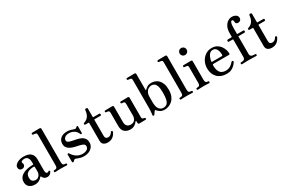

<svg xmlns="http://www.w3.org/2000/svg" viewBox="101 -1885 4496 3049"><g transform="rotate(-30 2349.0 -360.5)"><path d="M181 12Q123 12 83.5 -19.5Q44 -51 44 -112Q44 -167 78 -203.5Q112 -240 171.5 -258.5Q231 -277 307 -277Q318 -277 318 -287V-315Q318 -368 298.5 -398Q279 -428 238 -428Q204 -428 186.5 -416Q169 -404 179 -384Q193 -352 176.5 -328.5Q160 -305 125 -305Q101 -305 86 -321Q71 -337 71 -362Q71 -388 92.5 -411.5Q114 -435 153 -450Q192 -465 243 -465Q330 -465 372.5 -427Q415 -389 415 -321V-118Q415 -81 423.5 -67.5Q432 -54 445 -54Q453 -54 459.5 -56.5Q466 -59 470 -63Q480 -74 492 -62Q499 -55 491 -41Q479 -22 460.5 -7.5Q442 7 413 7Q353 7 329 -49Q326 -57 321.5 -56Q317 -55 313 -50Q297 -28 264 -8Q231 12 181 12ZM229 -45Q257 -45 276.5 -60.5Q296 -76 307 -98.5Q318 -121 318 -141V-229Q318 -244 304 -244Q234 -244 192 -217.5Q150 -191 150 -129Q150 -92 164.5 -74Q179 -56 198 -50.5Q217 -45 229 -45Z M558 0Q543 0 543 -17Q543 -33 558 -33Q594 -33 605 -46Q616 -59 616 -91V-640Q616 -666 610.5 -674.5Q605 -683 591 -685Q584 -687 570.5 -688.5Q557 -690 550 -691Q537 -693 537 -707Q537 -722 551 -724Q554 -724 573.5 -724.5Q593 -725 617.5 -725Q642 -725 662 -725.5Q682 -726 688 -726Q712 -726 712 -701V-93Q712 -59 723.5 -46Q735 -33 769 -33Q784 -33 784 -17Q784 0 769 0Q762 0 743 -1Q724 -2 702.5 -2.5Q681 -3 664 -3Q647 -3 625 -2.5Q603 -2 584 -1Q565 0 558 0Z M1081 12Q1047 12 1012.5 2.5Q978 -7 954 -18Q933 -28 917 -17Q907 -10 898 1Q888 11 878 7Q868 3 868 -11V-140Q868 -153 879 -155Q890 -157 896 -147Q967 -32 1083 -32Q1129 -32 1161 -52Q1193 -72 1193 -109Q1193 -136 1170 -150Q1147 -164 1111.5 -172Q1076 -180 1035.5 -189Q995 -198 959 -214Q923 -230 900.5 -258.5Q878 -287 878 -335Q878 -368 895 -397.5Q912 -427 948 -446Q984 -465 1039 -465Q1071 -465 1100.5 -457.5Q1130 -450 1153 -441Q1181 -429 1191 -439Q1196 -442 1201.5 -446.5Q1207 -451 1211 -455Q1219 -461 1226.5 -459.5Q1234 -458 1234 -445V-330Q1234 -317 1222.5 -314.5Q1211 -312 1207 -322Q1183 -379 1140 -402.5Q1097 -426 1053 -426Q1003 -426 977 -404Q951 -382 951 -354Q951 -329 973.5 -316.5Q996 -304 1032 -296.5Q1068 -289 1108 -281Q1148 -273 1184 -257.5Q1220 -242 1242.5 -212.5Q1265 -183 1265 -132Q1265 -92 1242.5 -59.5Q1220 -27 1179 -7.5Q1138 12 1081 12Z M1518 12Q1493 12 1469 4Q1445 -4 1430 -24Q1415 -44 1415 -79V-406Q1415 -414 1407 -414H1349Q1343 -414 1338.5 -418.5Q1334 -423 1334 -429V-434Q1334 -440 1338.5 -443.5Q1343 -447 1349 -449Q1402 -466 1429.5 -505.5Q1457 -545 1464 -615Q1464 -621 1468.5 -625.5Q1473 -630 1479 -630H1495Q1501 -630 1506 -625.5Q1511 -621 1511 -615V-461Q1511 -453 1519 -453H1626Q1641 -453 1641 -438V-429Q1641 -414 1626 -414H1519Q1511 -414 1511 -406V-111Q1511 -57 1566 -57Q1592 -57 1611 -73Q1630 -89 1641 -109Q1646 -117 1652 -117.5Q1658 -118 1665 -114Q1677 -106 1670 -91Q1659 -66 1639.5 -42Q1620 -18 1590 -3Q1560 12 1518 12Z M1934 12Q1870 12 1830 -23.5Q1790 -59 1790 -132V-368Q1790 -389 1785.5 -400Q1781 -411 1767 -414Q1759 -415 1749 -416Q1739 -417 1732 -418Q1719 -421 1719 -435Q1719 -451 1733 -451Q1736 -451 1754 -451.5Q1772 -452 1795 -452Q1818 -452 1837 -452.5Q1856 -453 1862 -453Q1886 -453 1886 -428V-148Q1886 -99 1911 -75.5Q1936 -52 1976 -52Q2027 -52 2051 -84.5Q2075 -117 2075 -160V-368Q2075 -389 2070.5 -400Q2066 -411 2052 -414Q2044 -415 2034.5 -416Q2025 -417 2017 -418Q2004 -421 2004 -435Q2004 -451 2018 -451Q2021 -451 2039 -451.5Q2057 -452 2080 -452Q2103 -452 2122 -452.5Q2141 -453 2147 -453Q2171 -453 2171 -428V-84Q2171 -59 2176 -51Q2181 -43 2194 -40Q2200 -39 2205.5 -37.5Q2211 -36 2216 -34Q2230 -32 2230 -18Q2230 -2 2215 -2Q2212 -2 2196.5 -1.5Q2181 -1 2161.5 -1Q2142 -1 2125.5 -0.5Q2109 0 2103 0Q2080 0 2079 -22Q2079 -39 2077 -57Q2077 -63 2073.5 -63.5Q2070 -64 2065 -59Q2058 -49 2041.5 -32Q2025 -15 1999 -1.5Q1973 12 1934 12Z M2564 12Q2513 12 2481.5 -8.5Q2450 -29 2433 -51Q2426 -60 2421 -59Q2416 -58 2412 -53Q2409 -49 2401.5 -37.5Q2394 -26 2386 -15Q2378 -4 2374 1Q2369 9 2357 5.5Q2345 2 2346 -8Q2347 -20 2351.5 -57Q2356 -94 2356 -140V-640Q2356 -666 2351 -675Q2346 -684 2332 -685Q2325 -687 2311 -688.5Q2297 -690 2290 -691Q2277 -692 2277 -707Q2277 -724 2291 -724Q2294 -724 2313 -724.5Q2332 -725 2356.5 -725Q2381 -725 2401.5 -725.5Q2422 -726 2428 -726Q2452 -726 2452 -701V-415Q2452 -409 2456.5 -407.5Q2461 -406 2466 -413Q2479 -427 2507.5 -446Q2536 -465 2587 -465Q2619 -465 2652 -453.5Q2685 -442 2712.5 -415Q2740 -388 2757 -343.5Q2774 -299 2774 -233Q2774 -164 2754 -117Q2734 -70 2702 -41.5Q2670 -13 2633.5 -0.5Q2597 12 2564 12ZM2557 -24Q2595 -24 2620 -43Q2645 -62 2657.5 -107.5Q2670 -153 2670 -233Q2670 -313 2656.5 -355Q2643 -397 2619.5 -413Q2596 -429 2565 -429Q2541 -429 2514.5 -414.5Q2488 -400 2469.5 -367.5Q2451 -335 2451 -281V-186Q2451 -100 2481.5 -62Q2512 -24 2557 -24Z M2864 0Q2849 0 2849 -17Q2849 -33 2864 -33Q2900 -33 2911 -46Q2922 -59 2922 -91V-640Q2922 -666 2916.5 -674.5Q2911 -683 2897 -685Q2890 -687 2876.5 -688.5Q2863 -690 2856 -691Q2843 -693 2843 -707Q2843 -722 2857 -724Q2860 -724 2879.5 -724.5Q2899 -725 2923.5 -725Q2948 -725 2968 -725.5Q2988 -726 2994 -726Q3018 -726 3018 -701V-93Q3018 -59 3029.5 -46Q3041 -33 3075 -33Q3090 -33 3090 -17Q3090 0 3075 0Q3068 0 3049 -1Q3030 -2 3008.5 -2.5Q2987 -3 2970 -3Q2953 -3 2931 -2.5Q2909 -2 2890 -1Q2871 0 2864 0Z M3175 0Q3160 0 3160 -16Q3160 -33 3175 -33Q3211 -33 3222 -47Q3233 -61 3233 -93V-367Q3233 -393 3228 -402.5Q3223 -412 3209 -413Q3202 -414 3188 -415.5Q3174 -417 3167 -418Q3154 -421 3154 -435Q3154 -441 3158 -446Q3162 -451 3168 -451Q3171 -451 3190.5 -451.5Q3210 -452 3234.5 -452Q3259 -452 3279 -452.5Q3299 -453 3305 -453Q3329 -453 3329 -429V-93Q3329 -61 3339.5 -47Q3350 -33 3381 -33Q3395 -33 3395 -16Q3395 0 3381 0Q3374 0 3356.5 -1Q3339 -2 3318.5 -2.5Q3298 -3 3281 -3Q3264 -3 3242 -2.5Q3220 -2 3201 -1Q3182 0 3175 0ZM3274 -578Q3247 -578 3228.5 -596.5Q3210 -615 3210 -642Q3210 -669 3228.5 -687.5Q3247 -706 3274 -706Q3300 -706 3319 -687.5Q3338 -669 3338 -642Q3338 -615 3319 -596.5Q3300 -578 3274 -578Z M3700 12Q3594 12 3531.5 -50.5Q3469 -113 3469 -219Q3469 -285 3497.5 -341Q3526 -397 3576.5 -431Q3627 -465 3693 -465Q3745 -465 3783 -444Q3821 -423 3845.5 -389.5Q3870 -356 3882 -318.5Q3894 -281 3894 -247Q3894 -232 3875 -232H3591Q3576 -232 3576 -217Q3576 -149 3593.5 -110Q3611 -71 3641 -55Q3671 -39 3710 -39Q3762 -39 3799 -63.5Q3836 -88 3857 -115Q3868 -128 3882 -119Q3895 -109 3886 -95Q3871 -71 3846.5 -46.5Q3822 -22 3786.5 -5Q3751 12 3700 12ZM3596 -271H3765Q3784 -271 3784 -289Q3784 -325 3775.5 -357.5Q3767 -390 3746.5 -410Q3726 -430 3691 -430Q3646 -430 3619.5 -388.5Q3593 -347 3582 -286Q3579 -271 3596 -271Z M3985 0Q3970 0 3970 -17Q3970 -33 3985 -33Q4025 -33 4042 -46Q4059 -59 4059 -91V-406Q4059 -414 4050 -414H3983Q3968 -414 3968 -429V-438Q3968 -453 3983 -453H4050Q4059 -453 4059 -461V-521Q4059 -594 4083 -641Q4107 -688 4143.5 -710.5Q4180 -733 4217 -733Q4259 -733 4289 -713Q4319 -693 4319 -656Q4319 -631 4303 -615.5Q4287 -600 4261 -600Q4214 -600 4215 -648Q4214 -663 4208 -674Q4202 -685 4188 -683Q4173 -681 4163.5 -653Q4154 -625 4154 -557V-461Q4154 -453 4162 -453H4268Q4274 -453 4278.5 -448.5Q4283 -444 4283 -438V-429Q4283 -423 4278.5 -418.5Q4274 -414 4268 -414H4162Q4154 -414 4154 -406V-91Q4154 -59 4173.5 -46Q4193 -33 4244 -33Q4259 -33 4259 -17Q4259 0 4244 0Q4237 0 4214 -1Q4191 -2 4162 -2.5Q4133 -3 4106 -3Q4083 -3 4057 -2.5Q4031 -2 4011.5 -1Q3992 0 3985 0Z M4528 12Q4503 12 4479 4Q4455 -4 4440 -24Q4425 -44 4425 -79V-406Q4425 -414 4417 -414H4359Q4353 -414 4348.5 -418.5Q4344 -423 4344 -429V-434Q4344 -440 4348.5 -443.5Q4353 -447 4359 -449Q4412 -466 4439.5 -505.5Q4467 -545 4474 -615Q4474 -621 4478.5 -625.5Q4483 -630 4489 -630H4505Q4511 -630 4516 -625.5Q4521 -621 4521 -615V-461Q4521 -453 4529 -453H4636Q4651 -453 4651 -438V-429Q4651 -414 4636 -414H4529Q4521 -414 4521 -406V-111Q4521 -57 4576 -57Q4602 -57 4621 -73Q4640 -89 4651 -109Q4656 -117 4662 -117.5Q4668 -118 4675 -114Q4687 -106 4680 -91Q4669 -66 4649.5 -42Q4630 -18 4600 -3Q4570 12 4528 12Z"/></g></svg>

Font: Zen Old Mincho SemiBold
Style: Regular
Weight: 600
Version: Version 1.500